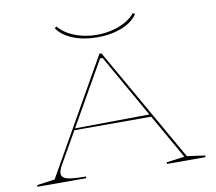

<svg xmlns="http://www.w3.org/2000/svg" viewBox="-94 -1019 1272 1130"><g transform="rotate(-10 542.0 -454.5)"><path d="M40 0V-10L147 -25L535 -708H547L937 -25L1044 -10V0H814V-10L922 -24L549 -680H534L205 -103Q196 -88 191.5 -75Q187 -62 187 -53Q187 -37 200.5 -27.5Q214 -18 246 -14Q278 -10 332 -10V0ZM307 -290V-300L773 -305V-290ZM541 -805Q459 -805 395 -831Q331 -857 302 -902L314 -909Q336 -882 371 -862Q406 -842 450 -831Q494 -820 541 -820Q589 -820 633.5 -831Q678 -842 713 -862Q748 -882 770 -909L782 -902Q754 -857 689 -831Q624 -805 541 -805Z"/></g></svg>

Font: Kalnia Expanded Thin
Style: Regular
Weight: 250
Width: 7
Designer: Frida Medrano
Foundry: Frida Medrano
Version: Version 1.105